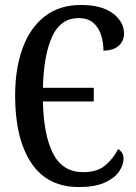

<svg xmlns="http://www.w3.org/2000/svg" viewBox="-20 -744 549 774"><path d="M298 10Q170 10 105.5 -88Q41 -186 41 -358Q41 -469 71.5 -551Q102 -633 161 -678.5Q220 -724 306 -724Q390 -724 435 -690Q480 -656 480 -609Q480 -578 458 -559Q436 -540 397 -540Q397 -573 387.5 -603Q378 -633 356 -652Q334 -671 297 -671Q224 -671 190 -596Q156 -521 153 -390H358V-335H153Q156 -198 194.5 -124Q233 -50 315 -50Q372 -50 404.5 -77.5Q437 -105 456 -143Q478 -130 478 -105Q478 -79 460 -52.5Q442 -26 402.5 -8Q363 10 298 10Z"/></svg>

Font: Noto Serif ExtraCondensed Medium
Style: Regular
Weight: 500
Width: 2
Designer: Monotype Design Team
Foundry: Monotype Imaging Inc.
Version: Version 2.015